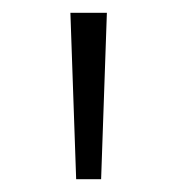

<svg xmlns="http://www.w3.org/2000/svg" viewBox="-20 -688 277 300"><path d="M99 -408 90 -668H147L138 -408Z"/></svg>

Font: Gantari Light
Style: Regular
Weight: 300
Designer: Anugrah Pasau
Foundry: Lafontype
Version: Version 1.000; ttfautohint (v1.8.3)